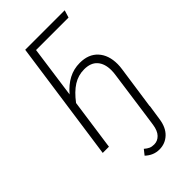

<svg xmlns="http://www.w3.org/2000/svg" viewBox="-270 -755 1028 1028"><g transform="rotate(-45 244.0 -241.0)"><path d="M447 -280Q447 -263 444 -243L409 0H410L397 87Q389 143 357.5 172.5Q326 202 282 202Q237 202 202 169L225 140Q239 152 251 157.5Q263 163 281 163Q307 163 326 143.5Q345 124 351 84L363 0L397 -244Q400 -264 400 -280Q400 -330 375 -358.5Q350 -387 300 -387Q255 -387 217 -363Q179 -339 142 -290L101 0H54L151 -684H450L437 -642H191L150 -347Q184 -387 223 -407.5Q262 -428 308 -428Q374 -428 410.5 -388Q447 -348 447 -280Z"/></g></svg>

Font: Fira Sans Extra Condensed ExtraLight
Style: Italic
Weight: 275
Width: 3
Italic angle: -8°
Designer: Carrois Corporate & Edenspiekermann AG
Foundry: Carrois Corporate GbR & Edenspiekermann AG
Version: Version 4.203